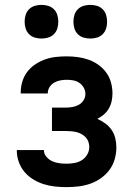

<svg xmlns="http://www.w3.org/2000/svg" viewBox="-20 -759 540 787"><path d="M253 8Q229 8 205.5 5.5Q182 3 159.5 -4Q137 -11 116.5 -23.5Q96 -36 81 -53.5Q66 -71 57.5 -94Q49 -117 49 -140V-144H160V-143Q160 -128 170.5 -116Q181 -104 194.5 -98Q208 -92 223 -90Q238 -88 253 -88Q269 -88 285.5 -91Q302 -94 315.5 -102.5Q329 -111 337.5 -125.5Q346 -140 346 -156Q346 -167 342.5 -177.5Q339 -188 331.5 -196Q324 -204 314 -209.5Q304 -215 293.5 -217.5Q283 -220 272 -221Q261 -222 250 -222H193V-318H250Q264 -318 277.5 -320.5Q291 -323 303 -329.5Q315 -336 322.5 -348Q330 -360 330 -374Q330 -388 323 -400Q316 -412 305 -419.5Q294 -427 280.5 -429.5Q267 -432 253 -432Q240 -432 227 -429.5Q214 -427 202.5 -420.5Q191 -414 183.5 -402.5Q176 -391 176 -378V-376H65V-382Q65 -404 72 -426Q79 -448 92.5 -465.5Q106 -483 125 -495.5Q144 -508 165 -515.5Q186 -523 208.5 -525.5Q231 -528 253 -528Q276 -528 298.5 -525Q321 -522 342.5 -514.5Q364 -507 383 -493.5Q402 -480 415.5 -461.5Q429 -443 435 -420.5Q441 -398 441 -376Q441 -360 437.5 -344Q434 -328 426 -314Q418 -300 405.5 -289.5Q393 -279 379 -272Q396 -264 411.5 -253Q427 -242 437.5 -226.5Q448 -211 452.5 -192.5Q457 -174 457 -155Q457 -130 450 -106Q443 -82 428.5 -62.5Q414 -43 393.5 -28.5Q373 -14 350 -6Q327 2 302.5 5Q278 8 253 8ZM350 -601Q336 -601 322.5 -605Q309 -609 299 -619Q289 -629 285 -642.5Q281 -656 281 -670Q281 -684 285 -697.5Q289 -711 299 -721Q309 -731 322.5 -735Q336 -739 350 -739Q364 -739 377.5 -735Q391 -731 401 -721Q411 -711 415 -697.5Q419 -684 419 -670Q419 -656 415 -642.5Q411 -629 401 -619Q391 -609 377.5 -605Q364 -601 350 -601ZM150 -601Q136 -601 122.5 -605Q109 -609 99 -619Q89 -629 85 -642.5Q81 -656 81 -670Q81 -684 85 -697.5Q89 -711 99 -721Q109 -731 122.5 -735Q136 -739 150 -739Q164 -739 177.5 -735Q191 -731 201 -721Q211 -711 215 -697.5Q219 -684 219 -670Q219 -656 215 -642.5Q211 -629 201 -619Q191 -609 177.5 -605Q164 -601 150 -601Z"/></svg>

Font: Iosevka Term
Style: Bold
Weight: 700
Monospace: yes
Designer: Belleve Invis
Foundry: Belleve Invis
Version: Version 30.0.1